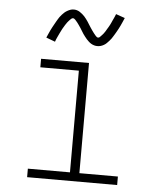

<svg xmlns="http://www.w3.org/2000/svg" viewBox="-54 -807 707 854"><g transform="rotate(5 300.0 -380.5)"><path d="M99 0V-38H287V-492H115V-530H329V-38H501V0ZM359 -608Q352 -608 345 -610Q338 -612 332 -615.5Q326 -619 320.5 -624Q315 -629 310.5 -634Q306 -639 301.5 -645Q297 -651 293 -656.5Q289 -662 285.5 -668.5Q282 -675 277.5 -681.5Q273 -688 269 -694Q265 -700 261 -705Q257 -710 251.5 -716Q246 -722 241 -722Q237 -722 234 -719.5Q231 -717 228.5 -714.5Q226 -712 222 -707.5Q218 -703 216.5 -701Q215 -699 213.5 -696.5Q212 -694 210 -691.5Q208 -689 206.5 -686Q205 -683 203 -680Q201 -677 199 -673.5Q197 -670 195 -666Q193 -662 191 -658Q189 -654 187 -650Q185 -646 183 -641.5Q181 -637 178.5 -632Q176 -627 174 -622Q172 -617 170 -611L130 -626Q134 -635 138 -644Q142 -653 145.5 -660.5Q149 -668 153 -675Q157 -682 160.5 -688.5Q164 -695 167.5 -701Q171 -707 174 -712Q177 -717 180.5 -722Q184 -727 189.5 -733Q195 -739 200 -743.5Q205 -748 212 -752Q219 -756 226 -758.5Q233 -761 241 -761Q248 -761 255 -759Q262 -757 268 -753Q274 -749 279.5 -744.5Q285 -740 289.5 -735Q294 -730 298.5 -724Q303 -718 307 -712Q311 -706 314.5 -700Q318 -694 322.5 -687.5Q327 -681 331 -675Q335 -669 339 -664Q343 -659 348.5 -652.5Q354 -646 359 -646Q363 -646 366 -648.5Q369 -651 371.5 -654Q374 -657 378 -661Q382 -665 383.5 -667.5Q385 -670 386.5 -672Q388 -674 390 -677Q392 -680 393.5 -683Q395 -686 397 -689Q399 -692 401 -695.5Q403 -699 405 -702.5Q407 -706 409 -710Q411 -714 413 -718.5Q415 -723 417 -727.5Q419 -732 421.5 -737Q424 -742 426 -747Q428 -752 430 -757L470 -743Q466 -733 462 -724.5Q458 -716 454.5 -708Q451 -700 447 -693Q443 -686 439.5 -679.5Q436 -673 432.5 -667.5Q429 -662 426 -657Q423 -652 419.5 -647Q416 -642 410.5 -636Q405 -630 400 -625Q395 -620 388 -616Q381 -612 374 -610Q367 -608 359 -608Z"/></g></svg>

Font: Iosevka Curly XLtEx
Style: Regular
Weight: 200
Width: 7
Monospace: yes
Designer: Belleve Invis
Foundry: Belleve Invis
Version: Version 11.1.0; ttfautohint (v1.8.3)